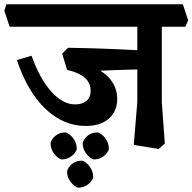

<svg xmlns="http://www.w3.org/2000/svg" viewBox="-50 -661 898 896"><path d="M705.1 -184.1 719.2 8.8 690.9 34.2 574.2 15.1 590.8 -185.1V-336.9Q496.6 -335 418 -331.1Q456.1 -308.1 476.6 -274.2Q497.1 -240.2 497.1 -200.2Q497.1 -141.1 457.5 -107.2Q418 -73.2 350.1 -73.2Q246.1 -73.2 162.1 -153.1Q78.1 -232.9 28.8 -380.9L97.2 -400.9Q135.3 -293.9 189.2 -233.9Q243.2 -173.8 299.8 -173.8Q335 -173.8 354 -190.4Q373 -207 373 -236.8Q373 -273.9 345.9 -297.9Q318.8 -321.8 263.2 -335L240.2 -410.2L267.1 -438Q416 -436 590.8 -426.8V-536.1H-4.9L-29.8 -610.8L-20 -641.1H803.2L828.1 -565.9L814.9 -536.1H705.1ZM237.8 83Q231 83 218.5 73Q206.1 63 196 45.9Q186 28.8 186 6.8Q186 1 194.1 -11.5Q202.1 -23.9 217.5 -33.4Q232.9 -43 254.9 -43Q261.7 -43 274.9 -33Q288.1 -22.9 298.1 -5.4Q308.1 12.2 308.1 34.2Q308.1 40 299.6 52Q291 64 274.9 73.5Q258.8 83 237.8 83ZM458 34.2Q458 40 449.5 52Q440.9 64 425 73.5Q409.2 83 388.2 83Q381.3 83 368.7 73Q356 63 345.9 45.9Q335.9 28.8 335.9 6.8Q335.9 1 344 -11.5Q352.1 -23.9 367.4 -33.4Q382.8 -43 404.8 -43Q412.1 -43 425 -33Q438 -22.9 448 -5.4Q458 12.2 458 34.2ZM384.8 166Q384.8 171.9 376.5 183.8Q368.2 195.8 352.1 205.3Q335.9 214.8 314.9 214.8Q308.1 214.8 295.7 204.8Q283.2 194.8 273.2 178Q263.2 161.1 263.2 139.2Q263.2 133.3 271 120.6Q278.8 107.9 294.4 98.4Q310.1 88.9 332 88.9Q338.9 88.9 352.1 98.9Q365.2 108.9 375 126.5Q384.8 144 384.8 166Z"/></svg>

Font: Sura
Style: Bold
Weight: 700
Designer: Carolina Giovagnoli
Foundry: Huerta Tipografica
Version: Version 1.002;PS 001.002;hotconv 1.0.70;makeotf.lib2.5.58329